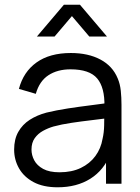

<svg xmlns="http://www.w3.org/2000/svg" viewBox="-20 -780 596 815"><path d="M224.7 15Q163.3 15 122.2 -7.1Q81.2 -29.2 60.6 -65.6Q40 -102 40 -145Q40 -189.2 57.7 -220.3Q75.3 -251.5 106.2 -271.4Q137.2 -291.3 177.3 -302Q218.7 -312 268.3 -319.7Q318 -327.3 365.8 -333.2Q413.7 -339.2 449.7 -344.3L423.3 -328.7Q425 -408.3 392.5 -447Q360 -485.7 279.3 -485.7Q224 -485.7 185.7 -460.7Q147.3 -435.7 132 -381.7L60.3 -402.7Q79.2 -475 135.2 -515Q191.2 -555 280.7 -555Q354.5 -555 406.3 -527.3Q458.2 -499.7 479.7 -447Q489.7 -423.7 492.7 -394.7Q495.7 -365.7 495.7 -335.3V0H430V-135.7L449 -127.3Q421.5 -57.8 363.6 -21.4Q305.7 15 224.7 15ZM233 -48.7Q284.5 -48.7 322.9 -67.1Q361.3 -85.5 384.9 -117.7Q408.5 -149.8 415.3 -190.7Q421.5 -216.7 422.1 -247.8Q422.7 -278.8 422.7 -294.7L450.7 -280Q412.8 -275 369.2 -269.9Q325.5 -264.8 283.2 -258.5Q240.8 -252.2 207 -243Q184 -236.3 162.6 -224.6Q141.2 -212.8 127.4 -193.5Q113.7 -174.2 113.7 -145Q113.7 -121.5 125.4 -99.4Q137.2 -77.3 163.3 -63Q189.5 -48.7 233 -48.7ZM211.7 -625H136.7L251.3 -760H319.3L434 -625H359L285.3 -711.7Z"/></svg>

Font: Manrope Variable Light
Style: Regular
Weight: 200
Designer: Mikhail Sharanda
Foundry: Mikhail Sharanda
Version: Version 4.505